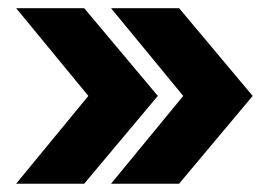

<svg xmlns="http://www.w3.org/2000/svg" viewBox="-20 -520 668 470"><path d="M196.3 -285.2 19.5 -500H186.1L366.3 -285.2L186.1 -70.3H19.5ZM428.5 -285.2 251.8 -500H418.4L598.5 -285.2L418.4 -70.3H251.8Z"/></svg>

Font: Intratopia Thin
Style: Regular
Weight: 100
Designer: Rasmus Andersson
Foundry: rsms
Version: Version 3.000;Glyphs 3.2.3 (3260)